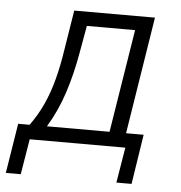

<svg xmlns="http://www.w3.org/2000/svg" viewBox="-65 -540 675 718"><g transform="rotate(5 272.5 -180.5)"><path d="M-17 133 13 -54H56Q85 -94 105 -138Q125 -182 138.5 -233.5Q152 -285 161 -345L185 -494H488L418 -54H484L455 133H398L420 0H61L39 133ZM121 -54H356L418 -441H237L219 -340Q205 -259 182 -188Q159 -117 121 -54Z"/></g></svg>

Font: Nunito Sans 7pt Condensed Light
Style: Italic
Weight: 300
Width: 3
Italic angle: -9°
Designer: Vernon Adams
Foundry: Vernon Adams
Version: Version 3.101;gftools[0.9.27]